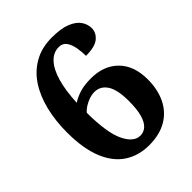

<svg xmlns="http://www.w3.org/2000/svg" viewBox="-206 -842 971 971"><g transform="rotate(-45 279.5 -357.0)"><path d="M293 10Q219 10 163 -26.5Q107 -63 76 -138.5Q45 -214 45 -330Q45 -413 62.5 -484.5Q80 -556 115 -609.5Q150 -663 204 -693.5Q258 -724 330 -724Q395 -724 433.5 -708.5Q472 -693 489.5 -668Q507 -643 507 -614Q507 -583 480 -559.5Q453 -536 387 -536Q387 -566 381.5 -596Q376 -626 362 -645.5Q348 -665 321 -665Q282 -665 253 -634Q224 -603 207 -544.5Q190 -486 186 -401Q206 -415 239.5 -426.5Q273 -438 324 -438Q415 -438 469.5 -383.5Q524 -329 524 -231Q524 -160 498 -105.5Q472 -51 420.5 -20.5Q369 10 293 10ZM296 -56Q322 -56 340.5 -73.5Q359 -91 369 -127.5Q379 -164 379 -221Q379 -302 354.5 -339.5Q330 -377 287 -377Q269 -377 249 -370Q229 -363 212 -352Q195 -341 186 -329Q187 -185 218.5 -120.5Q250 -56 296 -56Z"/></g></svg>

Font: Noto Serif Kannada
Style: Bold
Weight: 700
Version: Version 2.003